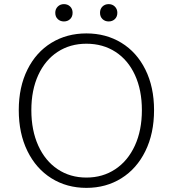

<svg xmlns="http://www.w3.org/2000/svg" viewBox="-20 -898 838 931"><path d="M71 -364Q71 -476 113 -560.5Q155 -645 229.5 -690.5Q304 -736 399 -736Q494 -736 568.5 -690.5Q643 -645 685 -560.5Q727 -476 727 -364Q727 -251 685 -165.5Q643 -80 568.5 -33.5Q494 13 399 13Q304 13 229.5 -33.5Q155 -80 113 -165.5Q71 -251 71 -364ZM668 -364Q668 -461 634.5 -534Q601 -607 540 -646.5Q479 -686 399 -686Q320 -686 259.5 -646.5Q199 -607 165.5 -534Q132 -461 132 -364Q132 -266 165.5 -192Q199 -118 259.5 -77.5Q320 -37 399 -37Q478 -37 539 -77.5Q600 -118 634 -192Q668 -266 668 -364ZM465 -836Q465 -855 477 -866.5Q489 -878 507 -878Q525 -878 537 -866Q549 -854 549 -836Q549 -817 537 -805.5Q525 -794 507 -794Q489 -794 477 -805.5Q465 -817 465 -836ZM248 -836Q248 -854 260 -866Q272 -878 290 -878Q308 -878 320 -866.5Q332 -855 332 -836Q332 -817 320 -805.5Q308 -794 290 -794Q272 -794 260 -805.5Q248 -817 248 -836Z"/></svg>

Font: Nebula Sans Light
Style: Regular
Weight: 300
Designer: Paul D. Hunt for Adobe (as Source Sans)
Foundry: Nebula Entertainment & Broadcasting LLC
Version: Version 1.010